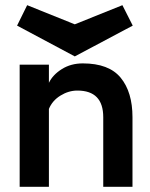

<svg xmlns="http://www.w3.org/2000/svg" viewBox="-20 -722 579 742"><path d="M56 0V-472H169V-402Q184 -433 219 -455Q254 -477 300 -477Q401 -477 446.5 -421.5Q492 -366 492 -269V0H379V-269Q379 -372 279 -372Q245 -372 213.5 -352.5Q182 -333 169 -301V0ZM269 -504 46 -623 85 -702 269 -628 453 -702 493 -623Z"/></svg>

Font: Lil Grotesk Bold
Style: Regular
Weight: 700
Designer: Bastien Sozeau
Foundry: NBR — Bastien Sozeau
Version: Version 4.002; ttfautohint (v1.8.4.7-5d5b)